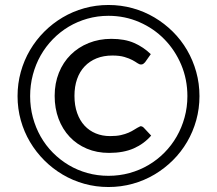

<svg xmlns="http://www.w3.org/2000/svg" viewBox="-20 -744 872 771"><path d="M543.5 -237Q551 -237.5 557 -231.5L587 -199.5Q558.5 -166.5 517.2 -148.2Q476 -130 418 -130Q369 -130 328.8 -147Q288.5 -164 259.8 -194.5Q231 -225 215.2 -267Q199.5 -309 199.5 -359Q199.5 -409.5 216.5 -451.8Q233.5 -494 264 -524.2Q294.5 -554.5 336.2 -571.2Q378 -588 427 -588Q481.5 -588 519.2 -571.2Q557 -554.5 585.5 -526.5L562.5 -494Q560 -491 556 -488Q552 -485 546.5 -485Q539.5 -485 531.8 -490.5Q524 -496 511.5 -502.8Q499 -509.5 479.8 -515.2Q460.5 -521 431.5 -521Q396 -521 368 -509.8Q340 -498.5 320 -477.5Q300 -456.5 289.5 -426.5Q279 -396.5 279 -359Q279 -320.5 289.8 -290.2Q300.5 -260 319.5 -239.5Q338.5 -219 364.8 -208.2Q391 -197.5 422 -197.5Q448 -197.5 465.5 -201.5Q483 -205.5 496.2 -211.2Q509.5 -217 520.2 -224Q531 -231 543.5 -237ZM50.5 -358Q50.5 -408.5 63.5 -455.2Q76.5 -502 100.5 -542.8Q124.5 -583.5 157.8 -616.8Q191 -650 231.5 -674Q272 -698 318.5 -711Q365 -724 415.5 -724Q466 -724 512.8 -711Q559.5 -698 600 -674Q640.5 -650 674 -616.8Q707.5 -583.5 731.2 -542.8Q755 -502 768 -455.2Q781 -408.5 781 -358Q781 -308 768 -261.2Q755 -214.5 731.2 -174Q707.5 -133.5 674 -100.2Q640.5 -67 600 -43Q559.5 -19 512.8 -6Q466 7 415.5 7Q365 7 318.5 -6Q272 -19 231.5 -43Q191 -67 157.8 -100.2Q124.5 -133.5 100.5 -174Q76.5 -214.5 63.5 -261Q50.5 -307.5 50.5 -358ZM101 -358Q101 -313.5 112 -272.5Q123 -231.5 143.2 -195.8Q163.5 -160 192.2 -131Q221 -102 255.8 -81.2Q290.5 -60.5 331 -49.2Q371.5 -38 415.5 -38Q459.5 -38 500.2 -49.2Q541 -60.5 576.2 -81.2Q611.5 -102 640.2 -131Q669 -160 689.5 -195.8Q710 -231.5 721.2 -272.5Q732.5 -313.5 732.5 -358Q732.5 -425 707.8 -483.8Q683 -542.5 640.2 -586.2Q597.5 -630 539.5 -655.2Q481.5 -680.5 415.5 -680.5Q371.5 -680.5 331 -669Q290.5 -657.5 255.8 -636.8Q221 -616 192.2 -586.5Q163.5 -557 143.2 -521.2Q123 -485.5 112 -444Q101 -402.5 101 -358Z"/></svg>

Font: Lato 2
Style: Regular
Weight: 400
Designer: Lukasz Dziedzic with Adam Twardoch and Botio Nikoltchev
Foundry: tyPoland Lukasz Dziedzic
Version: Version 2.015; 2015-08-06; http://www.latofonts.com/